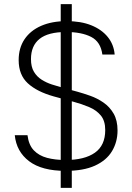

<svg xmlns="http://www.w3.org/2000/svg" viewBox="-20 -820 645 936"><path d="M479 -554Q471 -616 424.5 -640Q378 -664 302 -664Q215 -664 173 -630.5Q131 -597 131 -532Q131 -494 145.5 -470Q160 -446 183 -431.5Q206 -417 232 -408.5Q258 -400 280 -394L357 -373Q386 -365 420 -353Q454 -341 484.5 -320Q515 -299 534 -266Q553 -233 553 -184Q553 -128 526 -83Q499 -38 443 -12.5Q387 13 300 13Q184 13 122 -34Q60 -81 52 -161H114Q120 -113 145 -87Q170 -61 209.5 -50.5Q249 -40 300 -40Q392 -40 442.5 -75.5Q493 -111 493 -186Q493 -231 471.5 -257Q450 -283 414.5 -298Q379 -313 338 -324L242 -350Q160 -373 115.5 -414Q71 -455 71 -527Q71 -586 99.5 -628.5Q128 -671 180.5 -694Q233 -717 305 -717Q375 -717 425.5 -696.5Q476 -676 505.5 -639.5Q535 -603 539 -554ZM330 96H276V-800H330Z"/></svg>

Font: Asta Sans Light
Style: Regular
Weight: 300
Designer: 42dot
Version: Version 1.000